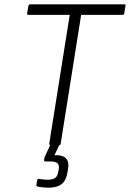

<svg xmlns="http://www.w3.org/2000/svg" viewBox="-20 -675 603 892"><path d="M216 0Q208 0 209 -9L304 -606H113Q110 -606 107.5 -607.5Q105 -609 106 -613L112 -648Q114 -655 121 -655H557Q561 -655 562.5 -653.5Q564 -652 563 -648L557 -612Q556 -606 549 -606H357L262 -8Q261 0 254 0ZM204 197Q180 197 156 192Q148 190 149 183L153 162Q155 155 161 156Q172 158 182 159Q192 160 202 160Q224 160 235.5 152Q247 144 250 126L253 112Q256 91 246.5 83Q237 75 213 75H191Q184 75 185 68Q185 63 186 59Q187 55 189 51L218 -11Q221 -18 226 -18H256Q263 -18 260 -11L233 46H244Q274 46 288 62.5Q302 79 296 111L293 128Q287 164 266 180.5Q245 197 204 197Z"/></svg>

Font: Sofia Sans Light
Style: Italic
Weight: 300
Italic angle: -9°
Version: Version 4.100-B